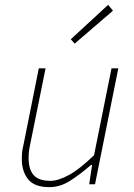

<svg xmlns="http://www.w3.org/2000/svg" viewBox="-20 -760 554 792"><path d="M288 -580 272 -598 426 -740 446 -716ZM468 -478 372 0H348L360 -80H356Q311 -41 269.5 -14.5Q228 12 184 12Q122 12 96 -20.5Q70 -53 70 -104Q70 -122 71.5 -134.5Q73 -147 78 -168L140 -478H168L106 -172Q101 -149 99.5 -136Q98 -123 98 -108Q98 -61 119 -37.5Q140 -14 188 -14Q221 -14 266 -39Q311 -64 368 -120L440 -478Z"/></svg>

Font: TypoPRO Source Sans Pro
Style: Italic
Weight: 200
Italic angle: -11°
Designer: Paul D. Hunt
Foundry: Adobe Systems Incorporated
Version: Version 1.075;PS 2.000;hotconv 1.0.86;makeotf.lib2.5.63406